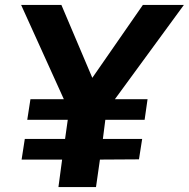

<svg xmlns="http://www.w3.org/2000/svg" viewBox="-20 -762 769 782"><path d="M104 -358 91 -274H256L245 -196H81L68 -112H233L218 0H371L387 -112L546 -113L559 -196H399L409 -274H569L581 -358H448L729 -742H562L356 -445L230 -742H66L240 -358Z"/></svg>

Font: Cheyenne Sans
Style: Bold Italic
Weight: 700
Italic angle: -8.13011°
Designer: The Public Sans project authors (U.S. Web Design System), Libre Franklin designed by Pablo Impallari and Rodrigo Fuenzal
Foundry: The Cheyenne Sans Project Authors
Version: Version 2.007